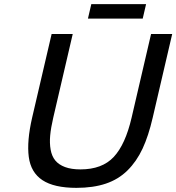

<svg xmlns="http://www.w3.org/2000/svg" viewBox="-20 -885 844 919"><path d="M345.2 14.2H346.2Q238.8 14.2 183.1 -22.7Q127.4 -59.6 117.7 -134.3Q107.9 -209 133.8 -321.8L227.1 -722.2H328.1L234.9 -321.8Q223.6 -273.4 220.2 -236.6Q216.8 -199.7 222.4 -168.5Q228 -137.2 244.6 -116.9Q261.2 -96.7 291.3 -85.4Q321.3 -74.2 365.2 -74.2Q468.8 -74.2 524.4 -133.8Q580.1 -193.4 609.9 -321.8L703.1 -722.2H804.2L710.9 -321.8Q690.9 -234.9 662.4 -173.6Q633.8 -112.3 590.3 -69.3Q546.9 -26.4 486.6 -6.1Q426.3 14.2 345.2 14.2ZM663.1 -795.9H400.9L417 -865.2H679.2Z"/></svg>

Font: Perun
Style: Italic
Weight: 400
Italic angle: -12°
Foundry: Stefan Peev, Context Ltd
Version: Version 001.000